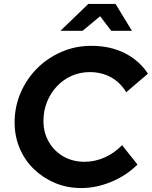

<svg xmlns="http://www.w3.org/2000/svg" viewBox="-20 -940 769 972"><path d="M392 12Q320 12 259 -13.5Q198 -39 151.5 -84Q105 -129 79.5 -189.5Q54 -250 54 -320Q54 -400 84.5 -470.5Q115 -541 168 -594Q221 -647 291.5 -677.5Q362 -708 442 -708Q537 -708 610.5 -671.5Q684 -635 729 -567L619 -473Q589 -523 541.5 -549Q494 -575 434 -575Q385 -575 342.5 -556Q300 -537 268 -503Q236 -469 218 -424Q200 -379 200 -328Q200 -269 227 -222Q254 -175 301 -148Q348 -121 408 -121Q460 -121 509 -142.5Q558 -164 598 -205L676 -107Q621 -52 544.5 -20Q468 12 392 12ZM286 -784 427 -920H565L648 -784H543L487 -858L398 -784Z"/></svg>

Font: Red Hat Display ExtraBold
Style: Italic
Weight: 800
Italic angle: -12°
Designer: Pentagram, MCKL
Foundry: Pentagram, MCKL
Version: Version 1.023